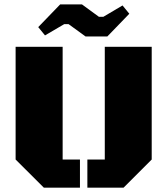

<svg xmlns="http://www.w3.org/2000/svg" viewBox="-20 -863 770 883"><path d="M677.7 -129.4 548.3 0H381.8V-129.4H461.9V-647.9H677.7ZM268.1 -129.4H347.7V0H181.6L51.8 -129.4V-647.9H268.1ZM455.1 -785.6 543.5 -837.9 574.7 -799.8 473.6 -695.3H373.5L295.4 -752H275.4L187 -700.2L155.8 -738.3L256.8 -842.8H356.9L435.1 -785.6Z"/></svg>

Font: Black Ops One [rus by aLiNcE]
Style: Regular
Weight: 400
Designer: James Grieshaber
Foundry: James Grieshaber
Version: Version 1.002;May 25, 2024;FontCreator 13.0.0.2680 64-bit